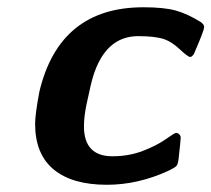

<svg xmlns="http://www.w3.org/2000/svg" viewBox="-20 -495 579 526"><path d="M76.2 -155.8Q76.2 -181.6 87.9 -244.1Q143.1 -475.1 373 -475.1Q429.2 -475.1 461.7 -466.1Q494.1 -457 530.8 -434.1L536.1 -429.2L539.1 -423.8V-418.9Q538.1 -409.2 511.2 -347.2Q506.3 -339.4 501 -338.9Q495.1 -338.9 473.1 -359.4Q451.2 -379.9 431.2 -387.2Q406.2 -396 358.9 -396Q269 -396 234.9 -285.2Q229 -266.1 216.8 -208Q210 -174.8 210 -148.9Q210 -66.9 288.1 -66.9Q333 -66.9 371.1 -81.5Q409.2 -96.2 433.1 -113Q457 -129.9 461.9 -130.9H464.8Q474.6 -127 475.1 -118.2Q475.1 -112.3 469.2 -59.1Q467.3 -43.9 462.6 -39.6Q458 -35.2 440.9 -26.9Q357.9 11.2 272.9 11.2Q177.7 11.2 127 -30.8Q76.2 -72.8 76.2 -155.8Z"/></svg>

Font: CMU Sans Serif
Style: BoldOblique
Weight: 700
Italic angle: -12°
Version: Version 0.7.0